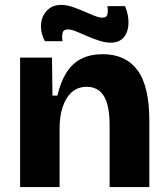

<svg xmlns="http://www.w3.org/2000/svg" viewBox="-20 -763 683 783"><path d="M62 0V-318V-528H192L194 -373H214Q227 -429 251 -467Q275 -505 312 -523.5Q349 -542 399 -542Q492 -542 540.5 -477Q589 -412 589 -270V0H427V-252Q427 -334 403.5 -371.5Q380 -409 334 -409Q296 -409 271.5 -386Q247 -363 235 -325Q223 -287 223 -240V0ZM431 -589Q410 -589 385 -597Q360 -605 336 -615.5Q312 -626 291.5 -634.5Q271 -643 257 -643Q238 -643 235 -627.5Q232 -612 235 -595H163Q144 -632 147.5 -666Q151 -700 173 -721.5Q195 -743 229 -743Q251 -743 275 -735Q299 -727 322.5 -716.5Q346 -706 365.5 -698.5Q385 -691 398 -691Q416 -691 418.5 -707Q421 -723 418 -738H490Q505 -702 504 -667.5Q503 -633 485 -611Q467 -589 431 -589Z"/></svg>

Font: Bricolage Grotesque ExtraBold
Style: Regular
Weight: 800
Designer: Mathieu Triay
Foundry: Atelier Triay
Version: Version 1.001;gftools[0.9.33.dev8+g029e19f]